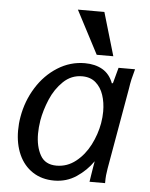

<svg xmlns="http://www.w3.org/2000/svg" viewBox="-56 -854 712 910"><g transform="rotate(5 300.0 -399.5)"><path d="M45 -212.5Q45 -246 50.5 -277Q63.5 -354 103.5 -418.2Q143.5 -482.5 203.5 -520.2Q263.5 -558 333 -558Q382 -558 417 -537.8Q452 -517.5 468.5 -473.5L473.5 -476L493.5 -550H572Q564 -522 559.2 -500.8Q554.5 -479.5 551 -455L483.5 -70.5Q480.5 -52 479 -38Q477.5 -24 477.5 0H403.5Q405.5 -14.5 408.5 -32.5Q411.5 -50.5 414.5 -70L419.5 -99Q388.5 -54 341.5 -22.5Q294.5 9 235.5 9Q176.5 9 133.2 -19.5Q90 -48 67.5 -98.2Q45 -148.5 45 -212.5ZM434 -281Q439 -311 439 -337Q439 -380 427.2 -415.5Q415.5 -451 390.2 -473Q365 -495 325.5 -495Q274 -495 236 -458.5Q198 -422 176.2 -370.2Q154.5 -318.5 146 -269.5Q140.5 -234.5 140.5 -206Q140.5 -145 163.5 -103.8Q186.5 -62.5 240.5 -62.5Q291.5 -62.5 332.2 -94.8Q373 -127 398.8 -177.2Q424.5 -227.5 434 -281ZM277.5 -808H403.5L464 -602.5H385Z"/></g></svg>

Font: JuliaMono
Style: Italic
Weight: 400
Italic angle: -9°
Monospace: yes
Designer: cormullion
Foundry: corm
Version: Version 0.057; ttfautohint (v1.8.4)